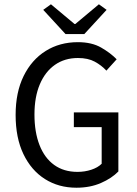

<svg xmlns="http://www.w3.org/2000/svg" viewBox="-20 -865 640 897"><path d="M337 12Q254 12 190 -28.5Q126 -69 89.5 -145Q53 -221 53 -328Q53 -434 90.5 -510Q128 -586 193.5 -627Q259 -668 344 -668Q409 -668 453 -642.5Q497 -617 525 -588L477 -535Q454 -560 422.5 -577Q391 -594 344 -594Q282 -594 236.5 -562Q191 -530 166 -471Q141 -412 141 -330Q141 -248 164.5 -187.5Q188 -127 233 -94.5Q278 -62 342 -62Q376 -62 406.5 -72Q437 -82 455 -100V-271H325V-340H533V-64Q502 -32 451.5 -10Q401 12 337 12ZM286 -706 182 -819 218 -845 328 -753H332L442 -845L478 -819L374 -706Z"/></svg>

Font: Source Code Variable
Style: Regular
Weight: 400
Monospace: yes
Designer: Paul D. Hunt, Teo Tuominen
Foundry: Adobe Systems Incorporated
Version: Version 1.010;hotconv 1.0.106;makeotfexe 2.5.65593